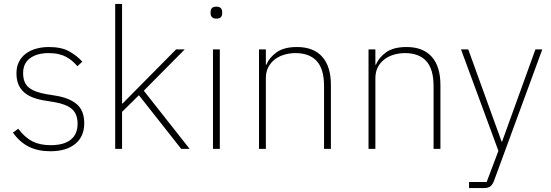

<svg xmlns="http://www.w3.org/2000/svg" viewBox="-20 -760 2812 980"><path d="M237 12Q174 12 127.5 -11Q81 -34 46 -83L73 -103Q107 -58 145.5 -38.5Q184 -19 238 -19Q306 -19 341 -47Q376 -75 376 -128Q376 -179 346.5 -204Q317 -229 256 -239L213 -246Q179 -251 151.5 -261Q124 -271 104.5 -287.5Q85 -304 74.5 -328Q64 -352 64 -386Q64 -419 76.5 -444Q89 -469 111.5 -486Q134 -503 164.5 -511.5Q195 -520 230 -520Q294 -520 334 -497.5Q374 -475 400 -445L375 -422Q364 -435 350.5 -447Q337 -459 320 -468.5Q303 -478 280.5 -483.5Q258 -489 229 -489Q169 -489 133.5 -463Q98 -437 98 -387Q98 -336 128 -312.5Q158 -289 219 -279L262 -272Q333 -261 371.5 -228.5Q410 -196 410 -131Q410 -63 364 -25.5Q318 12 237 12Z M568 -740H603V-232H606L686 -313L879 -508H923L714 -297L948 0H905L689 -274L603 -189V0H568Z M1085 -665Q1069 -665 1062 -672.5Q1055 -680 1055 -691V-700Q1055 -711 1061.5 -718.5Q1068 -726 1084 -726Q1100 -726 1107 -718.5Q1114 -711 1114 -700V-691Q1114 -680 1107.5 -672.5Q1101 -665 1085 -665ZM1067 -508H1102V0H1067Z M1302 0V-508H1337V-430H1340Q1355 -467 1392.5 -493.5Q1430 -520 1496 -520Q1580 -520 1624.5 -470.5Q1669 -421 1669 -326V0H1634V-320Q1634 -408 1596.5 -448.5Q1559 -489 1488 -489Q1459 -489 1431.5 -481Q1404 -473 1383 -457Q1362 -441 1349.5 -417Q1337 -393 1337 -361V0Z M1861 0V-508H1896V-430H1899Q1914 -467 1951.5 -493.5Q1989 -520 2055 -520Q2139 -520 2183.5 -470.5Q2228 -421 2228 -326V0H2193V-320Q2193 -408 2155.5 -448.5Q2118 -489 2047 -489Q2018 -489 1990.5 -481Q1963 -473 1942 -457Q1921 -441 1908.5 -417Q1896 -393 1896 -361V0Z M2713 -508H2748L2500 167Q2492 185 2481 192.5Q2470 200 2448 200H2374V169H2464L2524 10L2333 -508H2370L2540 -38H2543Z"/></svg>

Font: IBM Plex Sans Arabic ExtraLight
Style: Regular
Weight: 200
Designer: Mike Abbink, Paul van der Laan, Pieter van Rosmalen, Wael Morcos, Khajak Apelian
Foundry: Bold Monday
Version: Version 1.1